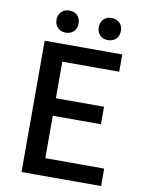

<svg xmlns="http://www.w3.org/2000/svg" viewBox="-99 -992 798 1060"><g transform="rotate(10 300.0 -462.0)"><path d="M97 -736H532V-639H213V-434H483V-336H213V-98H543V0H97ZM159 -817Q141 -834 141 -862Q141 -889 159 -907Q176 -924 203 -924Q230 -924 248 -907Q265 -889 265 -862Q265 -834 248 -817Q230 -800 203 -800Q176 -800 159 -817ZM395 -817Q378 -834 378 -862Q378 -889 395 -907Q412 -924 440 -924Q467 -924 485 -907Q502 -889 502 -862Q502 -834 485 -817Q467 -800 440 -800Q412 -800 395 -817Z"/></g></svg>

Font: Noto Sans S Chinese Medium
Style: Regular
Weight: 500
Designer: Ryoko NISHIZUKA  (kana & ideographs); Paul D. Hunt (Latin, Greek & Cyrillic); Wenlong ZHANG  (bopomofo); Sandoll Communi
Foundry: Adobe Systems Incorporated
Version: Version 1.000;PS 1;hotconv 1.0.78;makeotf.lib2.5.61930